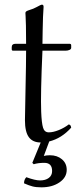

<svg xmlns="http://www.w3.org/2000/svg" viewBox="-20 -595 340 815"><path d="M168 96.2Q142.6 96.2 123 102.1L117.2 96.2L152.8 9.8Q119.1 9.8 102.5 -12.7Q85.9 -35.2 85.9 -85Q85.9 -110.4 88.4 -219.2Q90.8 -328.1 90.8 -379.9H35.2Q29.8 -379.9 29.8 -386.2V-395Q29.8 -409.2 46.9 -409.2H90.8Q90.8 -456.1 90.1 -485.8Q89.4 -515.6 88.6 -526.9Q87.9 -538.1 87.9 -540Q87.9 -544.4 92 -547.1Q96.2 -549.8 106.4 -553Q116.7 -556.2 121.1 -558.1Q127 -560.5 135.3 -564.9L149.4 -572.3Q155.3 -575.2 158.2 -575.2Q165 -575.2 165 -565.9Q162.1 -529.3 161.1 -465.8L160.2 -409.2H274.9Q282.2 -409.2 282.2 -402.8V-392.1Q282.2 -386.2 274.9 -383.1Q267.6 -379.9 258.8 -379.9H160.2Q151.9 -193.4 154.8 -121.1Q156.7 -72.3 162.8 -52.7Q168.9 -33.2 187 -33.2Q205.6 -33.2 229.2 -42.7Q252.9 -52.2 272 -66.9Q276.9 -65.4 278.8 -63Q280.8 -60.5 282.2 -53.2Q241.7 -7.8 189 5.4L166 66.9Q177.7 64 191.9 64Q222.7 64 242.9 81.1Q263.2 98.1 263.2 126Q263.2 158.2 232.4 179.2Q201.7 200.2 155.8 200.2Q133.3 200.2 118.2 196.3Q103 192.4 82 183.1Q82 167 91.8 157.2Q129.4 170.9 149.9 170.9Q172.9 170.9 187 160.4Q201.2 149.9 201.2 130.9Q201.2 96.2 168 96.2Z"/></svg>

Font: Linux Libertine Display G
Style: Regular
Weight: 400
Designer: Philipp H. Poll
Foundry: Philipp H. Poll
Version: Version 5.0.9